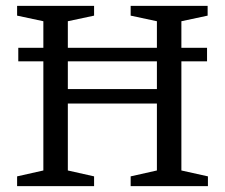

<svg xmlns="http://www.w3.org/2000/svg" viewBox="-20 -631 763 651"><path d="M42 -423V-469H682V-423ZM38 0V-33L127 -53V-559L38 -578V-611H299V-578L210 -559V-329H512V-559L423 -578V-611H684V-578L595 -559V-53L685 -33V0H423V-33L512 -53V-280H210V-53L299 -33V0Z"/></svg>

Font: Manuale
Style: Regular
Weight: 400
Designer: Eduardo Tunni / Pablo Cosgaya
Foundry: Eduardo Tunni / Pablo Cosgaya
Version: Version 1.002